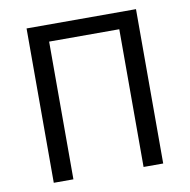

<svg xmlns="http://www.w3.org/2000/svg" viewBox="-75 -730 795 804"><g transform="rotate(-10 322.5 -328.0)"><path d="M89.7 0V-656.3H555V0H471.5V-585.6H173.2V0Z"/></g></svg>

Font: Source Sans Variable
Style: Regular
Weight: 200
Designer: Paul D. Hunt
Foundry: Adobe Systems Incorporated
Version: Version 3.006;hotconv 1.0.111;makeotfexe 2.5.65597